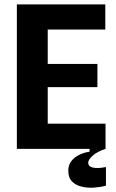

<svg xmlns="http://www.w3.org/2000/svg" viewBox="-20 -680 532 877"><path d="M57 0V-660H198V0ZM152 0V-115H462V0ZM152 -282V-388H425V-282ZM152 -545V-660H461V-545ZM464 168Q439 175 409.5 177Q380 179 353 172.5Q326 166 309 149Q292 132 292 100Q292 73 306.5 55Q321 37 343.5 26.5Q366 16 389 13V-7H462V0Q425 12 404 30.5Q383 49 383 63Q383 75 392 80.5Q401 86 414.5 87Q428 88 441.5 86.5Q455 85 464 83Z"/></svg>

Font: Bricolage Grotesque 36pt SemiCondensed
Style: Bold
Weight: 700
Width: 4
Designer: Mathieu Triay
Foundry: Atelier Triay
Version: Version 1.001;gftools[0.9.33.dev8+g029e19f]